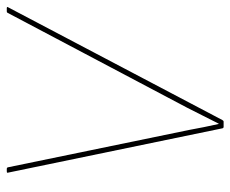

<svg xmlns="http://www.w3.org/2000/svg" viewBox="-96 -618 695 580"><g transform="rotate(90 252.0 -327.5)"><path d="M-15 0Q-16 0 -17 -1Q-18 -2 -17 -3L324 -651Q326 -655 329 -655H345Q348 -655 349 -652L483 -4Q484 -1 482.5 -0.5Q481 0 479 0H471Q468 0 467 -3L354 -551Q350 -573 345.5 -595.5Q341 -618 336 -640H335Q323 -617 311 -592.5Q299 -568 287 -545L0 -2Q-1 -1 -1.5 -0.5Q-2 0 -4 0Z"/></g></svg>

Font: Sofia Sans Hairline
Style: Italic
Weight: 1
Italic angle: -9°
Designer: Botio Nikoltchev, Ani Petrova
Foundry: lettersoup
Version: Version 4.102